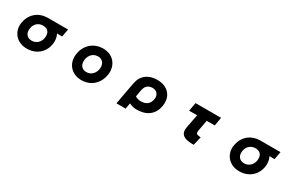

<svg xmlns="http://www.w3.org/2000/svg" viewBox="141 -1779 4718 3131"><g transform="rotate(30 2500.0 -213.0)"><path d="M752 -383 800 -381H849L876 -528H503C306 -528 188 -403 162 -241C159 -225 158 -208 158 -192C158 -48 262 75 438 79C637 83 760 -49 781 -208C789 -268 779 -336 752 -383ZM616 -219C603 -137 539 -73 452 -73C370 -73 325 -127 325 -200C325 -297 388 -380 491 -380C596 -380 630 -310 616 -219Z M1810 -219C1812 -236 1814 -252 1814 -268C1814 -419 1710 -545 1534 -546C1341 -547 1218 -416 1191 -250C1188 -232 1187 -215 1187 -198C1187 -50 1289 75 1465 79C1664 83 1785 -53 1810 -219ZM1644 -227C1630 -139 1566 -75 1479 -75C1398 -75 1353 -131 1353 -206C1353 -303 1414 -393 1519 -393C1616 -393 1658 -315 1644 -227Z M2836 -223C2839 -243 2841 -262 2841 -281C2841 -428 2741 -545 2548 -545C2428 -545 2331 -499 2275 -406C2256 -374 2242 -321 2235 -285L2161 120H2334L2353 10C2394 30 2438 43 2482 44C2656 48 2803 -26 2836 -223ZM2380 -138 2401 -259C2406 -285 2417 -319 2430 -337C2455 -373 2496 -394 2549 -393C2630 -391 2676 -332 2665 -256C2651 -153 2583 -104 2481 -107C2440 -109 2408 -118 2380 -138Z M3541 -167 3579 -369H3730L3757 -528H3276L3248 -369H3398L3350 -121C3347 -105 3344 -82 3344 -68C3345 66 3479 76 3590 76L3628 -87C3576 -87 3540 -96 3538 -133C3538 -143 3539 -155 3541 -167Z M4752 -383 4800 -381H4849L4876 -528H4503C4306 -528 4188 -403 4162 -241C4159 -225 4158 -208 4158 -192C4158 -48 4262 75 4438 79C4637 83 4760 -49 4781 -208C4789 -268 4779 -336 4752 -383ZM4616 -219C4603 -137 4539 -73 4452 -73C4370 -73 4325 -127 4325 -200C4325 -297 4388 -380 4491 -380C4596 -380 4630 -310 4616 -219Z"/></g></svg>

Font: LINE Seed JP App_OTF ExtraBold
Style: Regular
Weight: 800
Designer: LINE & Fontrix & Fontworks
Version: Version 1.013